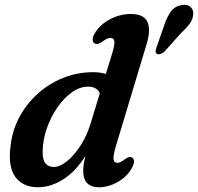

<svg xmlns="http://www.w3.org/2000/svg" viewBox="-20 -778 835 810"><path d="M599 -593.5 470.5 -167Q456.5 -120.5 459 -105.8Q461.5 -91 475 -91Q488 -91 508 -107Q526 -120.5 537 -113.5Q554 -102 536.5 -69.5Q517 -33.5 477.5 -10.8Q438 12 398 12Q331 12 331 -57.5Q331 -82 340.5 -120Q297.5 -53 245.5 -20.5Q193.5 12 140.5 12Q76.5 12 44.8 -31.5Q13 -75 24.5 -161.5Q31 -225.5 60.8 -282Q90.5 -338.5 137.8 -381.5Q185 -424.5 245.5 -449Q306 -473.5 374 -473.5Q403 -473.5 426.5 -466L453.5 -553.5Q464.5 -590 462.2 -604Q460 -618 445.5 -618Q432 -618 410.5 -601.5Q391 -588 379.5 -594.5Q371.5 -599 371 -610.8Q370.5 -622.5 380 -638Q401.5 -674 443.5 -696.5Q485.5 -719 532.5 -719Q586 -719 601.5 -686.5Q617 -654 599 -593.5ZM160 -139.5Q159 -104 172 -88.8Q185 -73.5 207 -73.5Q232.5 -73.5 262.5 -97.8Q292.5 -122 319.2 -163.2Q346 -204.5 362 -256L401 -384Q389 -412.5 352 -412.5Q316.5 -412.5 282.5 -388Q248.5 -363.5 221 -323.2Q193.5 -283 177 -234.8Q160.5 -186.5 160 -139.5ZM673.5 -673.5Q685 -707 701 -729.2Q717 -751.5 745.5 -756.5Q769.5 -761 783.2 -749Q797 -737 795 -718Q794 -698 781.5 -679.8Q769 -661.5 745 -640L673 -559.5Q666 -553.5 657.5 -550.5Q649 -547.5 642.5 -550.5Q636 -554 636.5 -561.5Q637 -569 640 -577.5Z"/></svg>

Font: Fraunces 9pt Soft SemiBold
Style: Italic
Weight: 600
Italic angle: -16°
Version: Version 1.000;[b76b70a41]